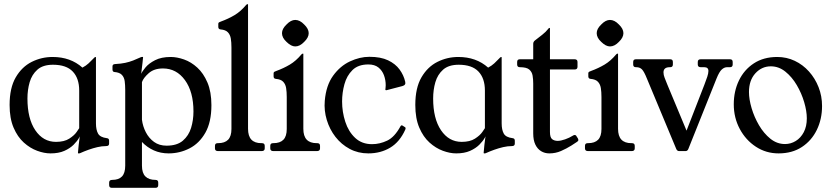

<svg xmlns="http://www.w3.org/2000/svg" viewBox="-20 -724 3985 920"><path d="M359.5 -290Q359.5 -348.8 328.6 -381.2Q297.8 -413.8 233.8 -413.8Q185.8 -413.8 159.2 -390.2Q132.8 -366.8 122.1 -330.1Q111.5 -293.5 111.5 -252Q111.5 -155.8 149.1 -100Q186.8 -44.2 248.2 -44.2Q287.8 -44.2 311.8 -59.6Q335.8 -75 347.1 -91.4Q358.5 -107.8 359.5 -109.8ZM439.8 -133Q439.8 -102 449.8 -84Q459.8 -66 491.8 -62Q502.8 -61 502.8 -50V-36Q502.8 -24 488.8 -24Q468.2 -24 446.9 -19Q425.5 -14 404.5 -6.5Q383.5 1 363.5 10Q362.5 11 357.5 11H355.5Q353.5 11 353.5 8Q353.5 2 357 -29Q360.5 -60 365.5 -90H370.5Q368.5 -81 359.4 -64.5Q350.2 -48 332.8 -30.5Q315.2 -13 288.1 -1Q261 11 222 11Q192 11 158 -1.5Q124 -14 94 -41Q64 -68 45 -112.5Q26 -157 26 -221Q26 -303 55.5 -353.5Q85 -404 132 -427.5Q179 -451 232 -451Q318 -451 375 -400Q391.8 -408.8 404.6 -420.6Q417.5 -432.5 425.9 -441.8Q434.2 -451 436.8 -451Q439.8 -451 439.8 -449Z M656.5 -370.2Q661.5 -382.2 677.4 -401.2Q693.2 -420.2 723.1 -435.6Q753 -451 798 -451Q828 -451 862 -439Q896 -427 925.5 -400Q955 -373 974 -328.5Q993 -284 993 -220Q993 -139 964 -88Q935 -37 888 -13Q841 11 788 11Q749.4 11 717.1 -3.4Q684.8 -17.8 660.2 -43.8V70Q660.2 105 676.8 121.5Q693.2 138 725.2 138Q738.2 138 738.2 151V163Q738.2 176 725.2 176H516Q503 176 503 163V151Q503 138 517 138Q549 138 564.5 121.5Q580 105 580 70V-293Q580 -317 577.5 -335.2Q575 -353.5 564 -365.2Q553 -377 528 -379Q519 -380 519 -391V-406Q519 -416.2 531 -417Q560 -418.5 580.1 -422.9Q600.2 -427.2 617.9 -434.1Q635.5 -441 655.5 -450.2Q657.5 -451.2 660 -451.2Q662.5 -451.2 663.5 -451.2H664.5Q665.5 -451.2 665.5 -449.2Q665.5 -448.2 665 -444.2Q664.5 -440.2 663 -424.2Q661.5 -408.2 656.5 -370.2ZM660.2 -150.3Q664.2 -118.5 678.9 -90.1Q693.5 -61.8 718.2 -43.9Q743 -26 778.1 -26Q828.3 -26 856.3 -50Q884.2 -74 895.6 -111.2Q907 -148.5 907 -189.8Q907 -284.2 866.2 -340.1Q825.4 -396 760.9 -396Q718.2 -396 692.7 -373.4Q667.1 -350.7 660.2 -330.5Z M1235.5 -38Q1248.5 -38 1248.5 -25V-13Q1248.5 0 1233.5 0H1025Q1010 0 1010 -13V-25Q1010 -38 1023 -38H1025Q1057 -38 1073 -54.5Q1089 -71 1089 -106V-496Q1089 -521 1086 -539.2Q1083 -557.5 1072 -569.2Q1061 -581 1037 -583Q1026 -584 1026 -595V-610Q1026 -615 1029.8 -617.1Q1033.5 -619.2 1039 -621Q1074.5 -634 1103.9 -651.5Q1133.2 -669 1159 -699.8Q1162.8 -704 1165.5 -704H1166.5Q1168.5 -704 1168.5 -702.8V-107Q1168.5 -72 1184.5 -55Q1200.5 -38 1232.5 -38Z M1500.5 -38Q1513.5 -38 1513.5 -25V-13Q1513.5 0 1498.5 0H1290Q1275 0 1275 -13V-25Q1275 -38 1288 -38H1290Q1322 -38 1338 -54.5Q1354 -71 1354 -106V-259Q1354 -284 1351 -302.2Q1348 -320.5 1337 -332.2Q1326 -344 1302 -346Q1291 -347 1291 -358V-373Q1291 -378 1294.8 -380.1Q1298.5 -382.2 1304 -384Q1339.5 -397 1368.9 -414.5Q1398.2 -432 1424 -462.8Q1427.8 -467 1430.5 -467H1431.5Q1433.5 -467 1433.5 -465.8V-107Q1433.5 -72 1449.5 -55Q1465.5 -38 1497.5 -38ZM1394.7 -628.5Q1416.8 -628.5 1437.5 -606.7Q1459.2 -586 1459.2 -565Q1459.2 -544 1437.5 -523.3Q1416.8 -501.5 1394.8 -501.5Q1375 -501.5 1353 -523.2Q1331.2 -543.1 1331.2 -565.1Q1331.2 -586 1353 -606.7Q1373.8 -628.5 1394.7 -628.5Z M1744.8 11Q1695.8 11 1655.6 -10.5Q1615.5 -32 1587.5 -68Q1559.5 -104 1545.9 -149Q1532.2 -194 1536.2 -241Q1542.5 -314.8 1576.1 -361.2Q1609.8 -407.8 1656.9 -429.8Q1704 -451.8 1750 -451.8Q1804.2 -451.8 1839.5 -435Q1874.8 -418.2 1894.6 -391Q1914.5 -363.8 1921.5 -332.8Q1926 -316.2 1907.8 -311.5L1833.8 -292.2Q1831.2 -291.2 1828.9 -291.9Q1826.5 -292.5 1826.5 -294.8Q1826.5 -297.2 1827.4 -303.4Q1828.2 -309.5 1828.2 -315.5Q1828.2 -340.5 1819.9 -363.2Q1811.5 -386 1793.4 -400.6Q1775.2 -415.2 1745 -415.2Q1696.2 -415.2 1668.9 -388.2Q1641.5 -361.2 1630.4 -320.4Q1619.2 -279.5 1619.2 -237.5Q1619.2 -187.8 1634.5 -140.5Q1649.8 -93.2 1681.9 -63.2Q1714 -33.2 1762.5 -33.2Q1799.8 -33.2 1835.4 -50.2Q1871 -67.2 1899 -119Q1903 -125.8 1908.8 -122.2L1920.8 -114.5Q1925.5 -111.8 1922 -103Q1895.5 -43.8 1849.6 -16.4Q1803.8 11 1744.8 11Z M2303.5 -290Q2303.5 -348.8 2272.6 -381.2Q2241.8 -413.8 2177.8 -413.8Q2129.8 -413.8 2103.2 -390.2Q2076.8 -366.8 2066.1 -330.1Q2055.5 -293.5 2055.5 -252Q2055.5 -155.8 2093.1 -100Q2130.8 -44.2 2192.2 -44.2Q2231.8 -44.2 2255.8 -59.6Q2279.8 -75 2291.1 -91.4Q2302.5 -107.8 2303.5 -109.8ZM2383.8 -133Q2383.8 -102 2393.8 -84Q2403.8 -66 2435.8 -62Q2446.8 -61 2446.8 -50V-36Q2446.8 -24 2432.8 -24Q2412.2 -24 2390.9 -19Q2369.5 -14 2348.5 -6.5Q2327.5 1 2307.5 10Q2306.5 11 2301.5 11H2299.5Q2297.5 11 2297.5 8Q2297.5 2 2301 -29Q2304.5 -60 2309.5 -90H2314.5Q2312.5 -81 2303.4 -64.5Q2294.2 -48 2276.8 -30.5Q2259.2 -13 2232.1 -1Q2205 11 2166 11Q2136 11 2102 -1.5Q2068 -14 2038 -41Q2008 -68 1989 -112.5Q1970 -157 1970 -221Q1970 -303 1999.5 -353.5Q2029 -404 2076 -427.5Q2123 -451 2176 -451Q2262 -451 2319 -400Q2335.8 -408.8 2348.6 -420.6Q2361.5 -432.5 2369.9 -441.8Q2378.2 -451 2380.8 -451Q2383.8 -451 2383.8 -449Z M2749 -60.8Q2751.2 -57 2751.2 -52.8Q2751.2 -47.8 2744.2 -43.8L2718.2 -26.8Q2694.2 -11.8 2668.1 -0.4Q2642 11 2612 11Q2590.5 11 2573 0.5Q2555.5 -10 2545.2 -31.2Q2535 -52.5 2535 -85V-323.8Q2535 -344 2532 -361.8Q2529 -379.5 2516 -390.8Q2503 -402 2471 -402Q2458 -402 2458 -415V-427Q2458 -440 2471 -440H2535V-514Q2535 -523.5 2543 -530Q2562.2 -545.5 2578.4 -557.6Q2594.5 -569.8 2609 -588Q2609.2 -590 2612.2 -590H2614.2Q2615.2 -590 2615.2 -587V-440H2733.2Q2747.2 -440 2747.2 -427V-404Q2747.2 -391 2733.2 -391H2615.2V-91.8Q2615.2 -65.2 2625.8 -57.1Q2636.2 -49 2652.2 -49Q2667.2 -49 2688 -56.4Q2708.8 -63.8 2722.8 -72.8Q2725.8 -74.8 2728.6 -76Q2731.5 -77.2 2733.5 -77.2Q2739.5 -77.2 2742.5 -71Z M3008.5 -38Q3021.5 -38 3021.5 -25V-13Q3021.5 0 3006.5 0H2798Q2783 0 2783 -13V-25Q2783 -38 2796 -38H2798Q2830 -38 2846 -54.5Q2862 -71 2862 -106V-259Q2862 -284 2859 -302.2Q2856 -320.5 2845 -332.2Q2834 -344 2810 -346Q2799 -347 2799 -358V-373Q2799 -378 2802.8 -380.1Q2806.5 -382.2 2812 -384Q2847.5 -397 2876.9 -414.5Q2906.2 -432 2932 -462.8Q2935.8 -467 2938.5 -467H2939.5Q2941.5 -467 2941.5 -465.8V-107Q2941.5 -72 2957.5 -55Q2973.5 -38 3005.5 -38ZM2902.7 -628.5Q2924.8 -628.5 2945.5 -606.7Q2967.2 -586 2967.2 -565Q2967.2 -544 2945.5 -523.3Q2924.8 -501.5 2902.8 -501.5Q2883 -501.5 2861 -523.2Q2839.2 -543.1 2839.2 -565.1Q2839.2 -586 2861 -606.7Q2881.8 -628.5 2902.7 -628.5Z M3477.8 -440Q3490.8 -440 3490.8 -427V-415Q3490.8 -402 3477.8 -402H3463.8Q3450.8 -402 3438.6 -391.1Q3426.5 -380.2 3413.5 -348L3278.2 -10Q3274 0 3265 0H3234.5Q3224.8 0 3220.5 -10L3080 -347Q3066.5 -380.8 3056.2 -391.4Q3046 -402 3029 -402H3027Q3014 -402 3014 -415V-427Q3014 -440 3027 -440H3191.2Q3204.2 -440 3204.2 -427V-415Q3204.2 -402 3191.2 -402H3189.2Q3159.2 -402 3159.2 -377Q3159.2 -365 3164.6 -351.4Q3170 -337.8 3177.5 -319L3285.5 -60L3254.5 -59L3355.5 -319Q3363.8 -339.8 3369.1 -356.4Q3374.5 -373 3374.5 -384Q3374.5 -402 3354.5 -402H3337.5Q3323.5 -402 3323.5 -415V-427Q3323.5 -440 3337.5 -440Z M3710.8 11Q3650.8 11 3602 -20.9Q3553.2 -52.8 3524.6 -106.4Q3496 -160 3496 -224.2Q3496 -287 3520.8 -338.4Q3545.5 -389.8 3592.2 -420.4Q3639 -451 3704.2 -451Q3749.2 -451 3788.2 -432.5Q3827.2 -414 3856.5 -381.2Q3885.8 -348.5 3902.4 -306.1Q3919 -263.8 3919 -216Q3919 -153.2 3894 -101.8Q3869 -50.2 3822.4 -19.6Q3775.8 11 3710.8 11ZM3741.5 -33.8Q3769 -33.8 3792.9 -48.4Q3816.8 -63 3831.4 -90.6Q3846 -118.2 3846 -157Q3846 -191.5 3833.4 -234.4Q3820.8 -277.2 3797.9 -316.2Q3775 -355.2 3743.2 -380.8Q3711.5 -406.2 3673.5 -406.2Q3630 -406.2 3599.4 -372.6Q3568.8 -339 3568.8 -283Q3568.8 -248.5 3581.4 -205.8Q3594 -163 3616.9 -123.9Q3639.8 -84.8 3671.5 -59.2Q3703.2 -33.8 3741.5 -33.8Z"/></svg>

Font: Young Serif Light
Style: Regular
Weight: 300
Designer: Bastien Sozeau
Foundry: NBR — Bastien Sozeau
Version: Version 5.001